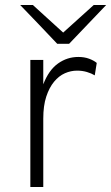

<svg xmlns="http://www.w3.org/2000/svg" viewBox="-20 -752 447 772"><path d="M102 0V-511H154V-413Q176 -470 213 -496.5Q250 -523 295 -523Q319 -523 338 -516Q357 -509 369 -499Q367 -486 365 -474Q363 -462 361 -449Q348 -457 329.5 -462.5Q311 -468 290 -468Q265 -468 241 -457.5Q217 -447 197.5 -423.5Q178 -400 166 -363.5Q154 -327 154 -275V0ZM258 -576H210Q173 -615 136 -654Q99 -693 61 -732H112Q142 -704 173 -676.5Q204 -649 234 -621L357 -732H407Q370 -693 332.5 -654Q295 -615 258 -576Z"/></svg>

Font: Transpass ExtraLight
Style: Regular
Weight: 200
Designer: Delve Withrington
Foundry: Delve Fonts
Version: Version 1.001;December 18, 2019;FontCreator 12.0.0.2547 64-b